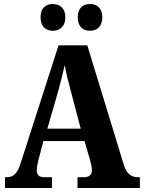

<svg xmlns="http://www.w3.org/2000/svg" viewBox="-20 -941 720 961"><path d="M431 -787C461 -787 492 -805 492 -854C492 -904 461 -921 431 -921C398 -921 369 -904 369 -854C369 -805 398 -787 431 -787ZM244 -787C275 -787 307 -805 307 -854C307 -904 275 -921 244 -921C213 -921 183 -904 183 -854C183 -805 213 -787 244 -787ZM5 0H240V-54H201C173 -54 164 -68 164 -91C164 -109 172 -138 176 -154L197 -235H403L431 -139C434 -128 440 -105 440 -89C440 -63 422 -54 401 -54H368V0H680V-54H670C637 -54 614 -71 600 -115L417 -714H273L84 -126C66 -67 44 -54 13 -54H5ZM217 -297 273 -491C284 -531 294 -573 304 -615C311 -572 323 -530 334 -487L384 -297Z"/></svg>

Font: Noto Serif Sinhala Condensed ExtraBold
Style: Regular
Weight: 800
Width: 3
Designer: Jelle Bosma - Monotype Design Team
Foundry: Monotype Imaging Inc.
Version: Version 2.007